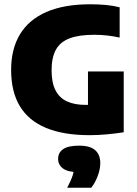

<svg xmlns="http://www.w3.org/2000/svg" viewBox="-20 -623 640 897"><path d="M399.5 8.5Q277 8.5 195.5 -25.2Q114 -59 73 -126.5Q32 -194 32 -296.5Q32 -394.5 73.5 -463Q115 -531.5 197.2 -567.2Q279.5 -603 401.5 -603Q440.5 -603 475 -599.8Q509.5 -596.5 539 -589V-447.5Q512 -453.5 482.2 -457Q452.5 -460.5 421 -460.5Q349 -460.5 305 -443.8Q261 -427 241 -390.5Q221 -354 221 -294Q221 -237.5 239 -201.8Q257 -166 292.5 -149.5Q328 -133 380 -133Q399 -133 420 -134.5Q441 -136 457 -138L391 -86.5V-289H558V-5Q519 1 477.8 4.8Q436.5 8.5 399.5 8.5ZM294 254Q312.5 219 319.8 195.2Q327 171.5 327 145.5L363 181.5H350Q298 181.5 274.8 164.5Q251.5 147.5 251.5 119Q251.5 90 275 73.8Q298.5 57.5 349.5 57.5Q401.5 57.5 425 78.8Q448.5 100 448.5 139Q448.5 167.5 436.5 199.2Q424.5 231 406.5 254Z"/></svg>

Font: Encode Sans SC SemiCondensed ExtraBold
Style: Regular
Weight: 800
Width: 4
Designer: Multiple Designers
Foundry: Impallari Type
Version: Version 3.002